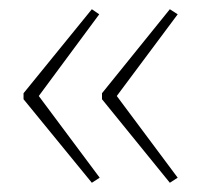

<svg xmlns="http://www.w3.org/2000/svg" viewBox="-20 -487 436 416"><path d="M31 -285V-272L179 -91L196 -102L64 -279L195 -456L179 -467ZM201 -285V-272L348 -91L365 -102L233 -279L365 -456L348 -467Z"/></svg>

Font: Noto Sans Sinhala SemiCondensed Thin
Style: Regular
Weight: 100
Width: 4
Designer: Jelle Bosma - Monotype Design Team
Foundry: Monotype Imaging Inc.
Version: Version 2.006